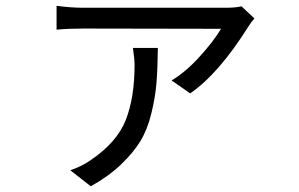

<svg xmlns="http://www.w3.org/2000/svg" viewBox="-20 -569 1040 668"><path d="M442.4 -402.3H529.3Q528.3 -330.1 524.4 -280.8Q520.5 -231.4 506.8 -175.3Q493.2 -119.1 468.8 -78.6Q444.3 -38.1 400.9 3.4Q357.4 44.9 295.9 79.1L224.6 23.4Q262.7 10.7 293.9 -10.7Q386.7 -73.2 417.5 -151.4Q448.2 -229.5 448.2 -342.8Q448.2 -363.3 442.4 -402.3ZM820.3 -546.9 865.2 -504.9Q852.5 -490.2 844.7 -477.5Q741.2 -312.5 641.6 -244.1L577.1 -289.1Q626 -318.4 674.3 -371.6Q722.7 -424.8 749 -468.8L271.5 -469.7Q218.8 -469.7 176.8 -465.8V-548.8Q226.6 -542 271.5 -542H764.6Q798.8 -542 820.3 -546.9Z"/></svg>

Font: Nasu
Style: Regular
Weight: 400
Designer: Ryoko NISHIZUKA (kana &amp; ideographs); Paul D. Hunt (Latin, Greek &amp; Cyrillic); Wenlong ZHANG (bopomofo); Sandoll C
Version: Version 2014.1215